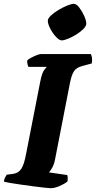

<svg xmlns="http://www.w3.org/2000/svg" viewBox="-31 -988 504 1008"><path d="M236 0Q229 0 204.5 -2.5Q180 -5 147 -9.5Q114 -14 81 -18.5Q48 -23 22.5 -27.5Q-3 -32 -11 -35Q-9 -46 -4 -56.5Q1 -67 5 -71L37 -75Q66 -79 81 -102Q96 -125 106 -180L180 -558Q189 -605 201 -620.5Q213 -636 215 -637H118Q116 -641 113.5 -650.5Q111 -660 112 -671Q119 -678 133.5 -685.5Q148 -693 162 -698.5Q176 -704 182 -704H446Q449 -699 451.5 -686.5Q454 -674 451 -655L403 -642Q371 -634 358 -615Q345 -596 337 -556L258 -151Q253 -125 243 -107.5Q233 -90 226 -83L322 -69Q324 -65 324.5 -54Q325 -43 323 -35Q307 -22 281 -11Q255 0 236 0ZM293 -776Q280 -776 262.5 -795Q245 -814 232.5 -838.5Q220 -863 220 -879Q220 -891 236.5 -906.5Q253 -922 276.5 -936Q300 -950 322.5 -959Q345 -968 356 -968Q370 -968 385 -948.5Q400 -929 411 -904.5Q422 -880 422 -864Q422 -851 406.5 -835.5Q391 -820 369 -806.5Q347 -793 326 -784.5Q305 -776 293 -776Z"/></svg>

Font: Texturina Black
Style: Italic
Weight: 900
Italic angle: -11°
Designer: Guillermo Torres Carreño
Foundry: Omnibus-Type
Version: Version 1.002; ttfautohint (v1.8.3)